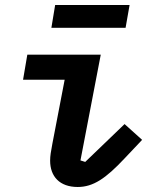

<svg xmlns="http://www.w3.org/2000/svg" viewBox="-20 -734 640 766"><path d="M290 12C352 12 402 -22 477 -102L547 -176L477 -239L320 -88L301 -94L382 -516H89L72 -416H238L189 -161C183 -129 180 -112 180 -93C180 -30 218 12 290 12ZM185 -623H481L497 -714H200Z"/></svg>

Font: IBM Plex Mono SmBld
Style: Italic
Weight: 600
Italic angle: -9.5°
Monospace: yes
Designer: Mike Abbink, Paul van der Laan, Pieter van Rosmalen
Foundry: Bold Monday
Version: Version 2.004